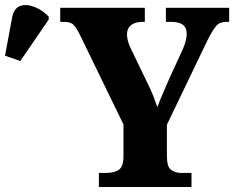

<svg xmlns="http://www.w3.org/2000/svg" viewBox="-30 -745 934 765"><path d="M364 0V-56H394Q425 -56 443.5 -68.5Q462 -81 462 -123V-249L289 -605Q274 -635 262.5 -646.5Q251 -658 222 -658H210V-714H547V-658H539Q509 -658 492.5 -645Q476 -632 476 -609Q476 -583 490 -554L559 -411Q573 -383 581 -362Q589 -341 597 -318Q606 -343 619 -373Q632 -403 646 -435L698 -548Q708 -571 711 -586.5Q714 -602 714 -608Q714 -635 698.5 -646.5Q683 -658 650 -658H631V-714H883V-658H872Q846 -658 832 -642.5Q818 -627 795 -581L635 -248V-123Q635 -80 652 -68Q669 -56 692 -56H733V0ZM51 -502 -10 -523 18 -674Q25 -712 50 -721Q75 -730 107 -717.5Q139 -705 164 -679V-667Z"/></svg>

Font: Noto Serif SemiCondensed ExtraBold
Style: Regular
Weight: 800
Width: 4
Designer: Monotype Design Team
Foundry: Monotype Imaging Inc.
Version: Version 2.015